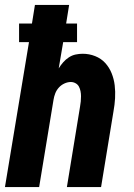

<svg xmlns="http://www.w3.org/2000/svg" viewBox="-20 -755 540 775"><path d="M0 0 97 -585H57V-660H109L121 -735H259L247 -660H291V-585H235L217 -479Q225 -492 235 -503.5Q245 -515 258 -523.5Q271 -532 285.5 -535Q300 -538 314 -538Q340 -538 364 -528.5Q388 -519 404.5 -501Q421 -483 430.5 -459.5Q440 -436 443 -410.5Q446 -385 444.5 -358.5Q443 -332 438 -305L388 0H250L303 -324Q305 -335 306 -345.5Q307 -356 307 -366.5Q307 -377 305 -387Q303 -397 298.5 -405.5Q294 -414 285 -419Q276 -424 266 -424Q253 -424 240 -418Q227 -412 217.5 -401.5Q208 -391 203 -378Q198 -365 196 -352L138 0Z"/></svg>

Font: Iosevka Curly Heavy Oblique
Style: Regular
Weight: 900
Italic angle: -9°
Monospace: yes
Designer: Belleve Invis
Foundry: Belleve Invis
Version: Version 11.1.0; ttfautohint (v1.8.3)